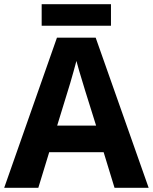

<svg xmlns="http://www.w3.org/2000/svg" viewBox="-20 -897 730 917"><path d="M527 0 475 -170H215L163 0H0L252 -717H437L690 0ZM387 -463Q382 -480 374 -506Q366 -532 358 -559Q350 -586 345 -606Q340 -586 331.5 -556.5Q323 -527 315.5 -500.5Q308 -474 304 -463L253 -297H439ZM510 -877V-774H179V-877Z"/></svg>

Font: Noto Sans NKo Unjoined
Style: Bold
Weight: 700
Designer: Monotype Design Team
Foundry: Monotype Imaging Inc.
Version: Version 2.004